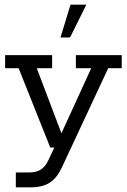

<svg xmlns="http://www.w3.org/2000/svg" viewBox="-20 -634 544 825"><path d="M112 171H48V107H106Q136 107 155.5 94.5Q175 82 188 54L223 -20L243 0H196L60 -341H2V-397H204V-341H138L249 -48L237 -46L372 -341H306V-397H503V-341H445L247 83Q225 131 193.5 151Q162 171 112 171ZM240 -473 283 -614H351L281 -473Z"/></svg>

Font: Rokkitt
Style: Regular
Weight: 400
Designer: Vernon Adams
Foundry: Vernon Adams
Version: Version 3.103